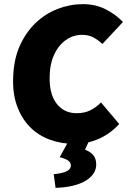

<svg xmlns="http://www.w3.org/2000/svg" viewBox="-20 -682 626 926"><path d="M44 -320Q48 -402 77.5 -465.5Q107 -529 153 -572.5Q199 -616 258 -639Q317 -662 380 -662Q442 -662 491 -636.5Q540 -611 573 -576L474 -470Q451 -491 428.5 -502.5Q406 -514 374 -514Q345 -514 318 -501Q291 -488 270 -464Q249 -440 235.5 -405Q222 -370 220 -326Q215 -234 251 -185Q287 -136 350 -136Q388 -136 416.5 -150.5Q445 -165 467 -188L555 -84Q511 -36 455.5 -12Q400 12 340 12Q276 12 220 -8.5Q164 -29 123.5 -70.5Q83 -112 61 -174.5Q39 -237 44 -320ZM312 -4H410L390 40Q415 49 430 66.5Q445 84 444 116Q442 143 425.5 162.5Q409 182 382.5 195.5Q356 209 321 216Q286 223 248 224L239 158Q275 155 298 145.5Q321 136 322 116Q322 105 312 95Q302 85 268 76Z"/></svg>

Font: Kilde Sans Black
Style: Regular
Weight: 900
Italic angle: -3°
Designer: Paul D. Hunt
Foundry: Adobe Systems Incorporated
Version: Version 1.050;PS Version 1.000;hotconv 1.0.70;makeotf.lib2.5